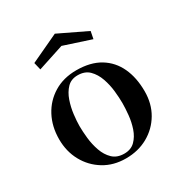

<svg xmlns="http://www.w3.org/2000/svg" viewBox="-180 -900 980 1037"><g transform="rotate(-30 310.0 -382.0)"><path d="M439 -263Q439 -296 434.5 -338.5Q430 -381 416 -421Q402 -461 375.5 -487.5Q349 -514 304 -514Q263 -514 238 -488Q213 -462 199.5 -423Q186 -384 181 -342.5Q176 -301 176 -271Q176 -238 180.5 -195.5Q185 -153 199 -113Q213 -73 240 -47Q267 -21 312 -21Q354 -21 379.5 -46.5Q405 -72 418 -110.5Q431 -149 435 -190.5Q439 -232 439 -263ZM575 -258Q575 -181 540 -121.5Q505 -62 444.5 -28Q384 6 307 6Q230 6 171 -30Q112 -66 78.5 -127Q45 -188 45 -264Q45 -343 78 -405.5Q111 -468 171 -504.5Q231 -541 311 -541Q399 -541 457.5 -505.5Q516 -470 545.5 -406.5Q575 -343 575 -258ZM485 -686 476 -640 308 -695 146 -642 135 -688 310 -770Z"/></g></svg>

Font: Kaisei Tokumin
Style: Bold
Weight: 700
Designer: Font-Kai, 金井和夫
Foundry: KAZUO KANAI
Version: Version 5.003